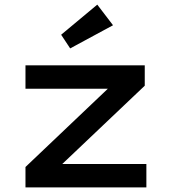

<svg xmlns="http://www.w3.org/2000/svg" viewBox="-20 -809 743 829"><path d="M90 0V-88L471 -450L485 -426H90V-527H605V-439L231 -84L214 -101H612V0ZM283 -600 244 -659 400 -789 468 -700Z"/></svg>

Font: Lexend Tera Medium
Style: Regular
Weight: 500
Designer: Bonnie Shaver-Troup, Thomas Jockin
Foundry: Lexend
Version: Version 1.007